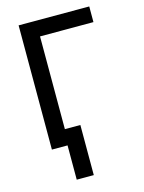

<svg xmlns="http://www.w3.org/2000/svg" viewBox="-133 -792 797 1066"><g transform="rotate(-15 265.0 -258.5)"><path d="M82 0H172V197H270V-91H181V-624H488V-714H82Z"/></g></svg>

Font: Noto Sans Mono Condensed Medium
Style: Regular
Weight: 500
Width: 3
Designer: Monotype Design Team
Foundry: Monotype Imaging Inc.
Version: Version 2.014